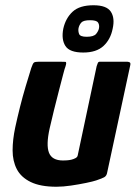

<svg xmlns="http://www.w3.org/2000/svg" viewBox="-20 -707 517 731"><path d="M195 4Q134 4 97 -14Q60 -32 44 -63Q28 -94 28 -134.5Q28 -175 38 -222Q46 -259 56 -299Q66 -339 77.5 -377.5Q89 -416 99 -448Q105 -466 109.5 -469Q114 -472 128 -472H209Q223 -472 229 -471.5Q235 -471 229 -453Q227 -449 220.5 -424Q214 -399 204.5 -362.5Q195 -326 185.5 -287.5Q176 -249 169 -218Q155 -155 166.5 -125.5Q178 -96 220 -96Q225 -96 234 -96.5Q243 -97 251.5 -99Q260 -101 267.5 -105Q275 -109 276 -116L348 -455Q350 -460 352 -466Q354 -472 360 -472H464Q468 -472 473 -470Q478 -468 476 -459L388 -50Q386 -38 378 -33Q370 -28 346 -20Q334 -16 307.5 -10.5Q281 -5 250.5 -0.5Q220 4 195 4ZM409 -598Q401 -557 374 -532Q347 -507 297 -507Q245 -507 229 -532Q213 -557 221 -598Q230 -638 256.5 -662.5Q283 -687 336 -687Q386 -687 402 -662.5Q418 -638 409 -598ZM357 -600Q359 -613 353 -621.5Q347 -630 323 -630Q298 -630 290 -621.5Q282 -613 279 -600Q277 -589 281 -578Q285 -567 310 -567Q337 -567 346 -578Q355 -589 357 -600Z"/></svg>

Font: Glory Thin
Style: Bold Italic
Weight: 700
Italic angle: -12°
Version: Version 1.011